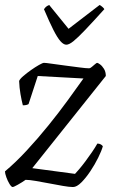

<svg xmlns="http://www.w3.org/2000/svg" viewBox="-22 -753 475 773"><path d="M29 0Q24 0 16.5 -12Q9 -24 3.5 -39.5Q-2 -55 -2 -63Q41 -99 85.5 -147Q130 -195 172.5 -247.5Q215 -300 251 -349.5Q287 -399 314 -437L130 -447L93 -334Q90 -332 84.5 -330.5Q79 -329 70 -329Q65 -348 60.5 -374Q56 -400 55 -427Q58 -435 72 -447Q86 -459 103 -471Q120 -483 135 -491.5Q150 -500 155 -500Q162 -500 186 -496.5Q210 -493 241 -489Q272 -485 298.5 -481.5Q325 -478 337 -478Q341 -478 347.5 -483.5Q354 -489 360.5 -494.5Q367 -500 369 -500Q372 -500 380.5 -494Q389 -488 396.5 -476Q404 -464 404 -447L108 -76L280 -53Q285 -58 296.5 -71.5Q308 -85 321.5 -103Q335 -121 348 -140Q361 -159 370 -175Q378 -175 384 -171.5Q390 -168 392 -164Q387 -146 373.5 -118.5Q360 -91 342 -64Q324 -37 305.5 -18.5Q287 0 272 0Q257 0 231.5 -4.5Q206 -9 177 -14.5Q148 -20 122 -24.5Q96 -29 81 -29Q67 -19 50 -9.5Q33 0 29 0ZM245 -573Q234 -573 221.5 -587Q209 -601 193 -632.5Q177 -664 155 -716Q158 -720 162 -724.5Q166 -729 176 -733L254 -637L379 -733Q386 -729 391.5 -724Q397 -719 398 -716Q351 -664 321 -632.5Q291 -601 273.5 -587Q256 -573 245 -573Z"/></svg>

Font: Texturina Medium 12pt Thin
Style: Italic
Weight: 250
Italic angle: -11°
Version: Version 1.002